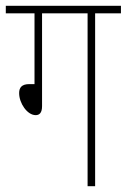

<svg xmlns="http://www.w3.org/2000/svg" viewBox="-20 -642 437 662"><path d="M125 -596H282V0H308V-596H397V-622H0V-596H99V-352H81C55 -352 46 -340 46 -321C46 -286 74 -245 103 -245C116 -245 125 -253 125 -276Z"/></svg>

Font: Noto Sans Devanagari UI ExtraCondensed Thin
Style: Regular
Weight: 100
Width: 2
Designer: Jelle Bosma - Monotype Design Team
Foundry: Monotype Imaging Inc.
Version: Version 2.004